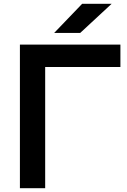

<svg xmlns="http://www.w3.org/2000/svg" viewBox="-20 -983 665 1003"><path d="M609 -633H156L216 -693V0H84V-750H609ZM563 -963 399 -811H263L409 -963Z"/></svg>

Font: Unbounded Variable
Style: Regular
Weight: 400
Designer: Luke Prowse, Jean-Baptiste Morizot, Fátima Lázaro, Florian Runge
Foundry: NaN
Version: Version 1.600;FEAKit 1.0